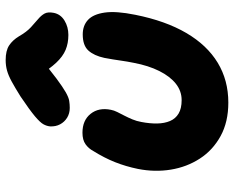

<svg xmlns="http://www.w3.org/2000/svg" viewBox="-96 -740 846 695"><g transform="rotate(-90 327.5 -393.0)"><path d="M303 10Q233 10 182 -18Q131 -46 100.5 -93Q70 -140 60.5 -198Q51 -256 63 -317Q72 -361 87.5 -400Q103 -439 128 -479Q137 -496 152.5 -507Q168 -518 194 -518Q239 -518 262.5 -488.5Q286 -459 277 -415Q275 -404 269 -392Q263 -380 256 -366.5Q249 -353 242.5 -337.5Q236 -322 233 -305Q227 -274 227.5 -247.5Q228 -221 236.5 -201Q245 -181 263.5 -170Q282 -159 312 -159Q345 -159 371.5 -180Q398 -201 417.5 -240Q437 -279 447 -332Q452 -357 454.5 -375Q457 -393 459.5 -408Q462 -423 465 -439Q473 -476 491.5 -496.5Q510 -517 550 -517Q582 -517 602.5 -498Q623 -479 629 -437.5Q635 -396 621 -327Q599 -217 555 -142Q511 -67 447.5 -28.5Q384 10 303 10ZM284 -564Q264 -564 248.5 -573.5Q233 -583 224.5 -599Q216 -615 217 -635Q218 -647 224.5 -659Q231 -671 253.5 -690Q276 -709 325 -742Q357 -762 379 -774Q401 -786 419 -791Q437 -796 457 -796Q491 -796 510 -783.5Q529 -771 543 -748Q559 -720 576 -704.5Q593 -689 606 -678Q619 -667 625.5 -655Q632 -643 628 -622Q623 -597 600 -583Q577 -569 548 -569Q518 -569 494 -579Q470 -589 447.5 -613Q425 -637 399 -679L471 -677Q421 -635 390 -612Q359 -589 340.5 -578.5Q322 -568 309.5 -566Q297 -564 284 -564Z"/></g></svg>

Font: Shantell Sans ExtraBold
Style: Italic
Weight: 800
Italic angle: -11°
Designer: Stephen Nixon, Anya Danilova, Shantell Martin
Foundry: Arrow Type
Version: Version 1.011;[c5ecc13dd]